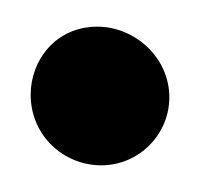

<svg xmlns="http://www.w3.org/2000/svg" viewBox="-20 -117 151 144"><path d="M3 -46C3 -15 28 7 56 7C84 7 107 -16 107 -44C107 -74 81 -97 53 -97C22 -97 3 -72 3 -46Z"/></svg>

Font: Stray Cat
Style: ExBlkCn
Weight: 1000
Version: Version 1.0